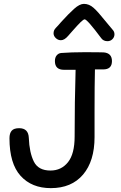

<svg xmlns="http://www.w3.org/2000/svg" viewBox="-20 -972 626 993"><path d="M559 -656Q559 -613 514 -613H471Q469 -533 469 -395V-263Q469 -139 409.5 -69Q350 1 243 1Q144 1 86.5 -62.5Q29 -126 29 -257Q29 -283 40.5 -296Q52 -309 79 -309Q127 -309 129 -259Q132 -183 155 -136.5Q178 -90 241 -90Q297 -90 331.5 -133Q366 -176 366 -266Q366 -446 371 -611H311Q264 -611 264 -656Q264 -675 273.5 -686Q283 -697 297 -698Q350 -702 414 -702Q497 -702 517 -701Q559 -697 559 -656ZM504 -774Q431 -872 418 -872Q412 -872 397.5 -858Q383 -844 354 -811L332 -786Q313 -764 295 -764Q280 -764 268.5 -775Q257 -786 257 -800Q257 -816 269 -828Q281 -840 296 -858Q335 -901 363.5 -926.5Q392 -952 414 -952Q441 -952 464 -931.5Q487 -911 521 -868Q547 -836 561 -820Q572 -809 572 -795Q572 -780 561.5 -769.5Q551 -759 536 -759Q515 -759 504 -774Z"/></svg>

Font: Mali Medium
Style: Regular
Weight: 500
Version: Version 1.000; ttfautohint (v1.6)